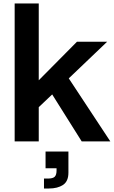

<svg xmlns="http://www.w3.org/2000/svg" viewBox="-20 -810 652 1100"><path d="M64 0V-790H202V-350L421 -571H594L374 -361L612 0H448L279 -269L202 -196V0ZM232 270V213H254Q283 213 293.5 202.5Q304 192 304 167V154H241V58H372V179Q372 229 341 249.5Q310 270 260 270Z"/></svg>

Font: BDO Grotesk DemiBold
Style: Regular
Weight: 600
Designer: Deni Anggara
Foundry: Lokal Container
Version: Version 2.000